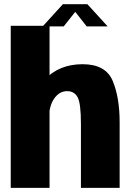

<svg xmlns="http://www.w3.org/2000/svg" viewBox="-20 -910 642 930"><path d="M32 0H220V-785H32ZM372 0H559.5V-317.5Q559.5 -439 525.5 -519Q491.5 -599 380 -599Q266.5 -599 196 -524.2Q125.5 -449.5 125.5 -364.5L217 -333Q217 -396 242.2 -432.2Q267.5 -468.5 305 -468.5Q340 -468.5 356 -439Q372 -409.5 372 -309.5ZM186.5 -782H288.5L344.5 -852.5L400 -782H501.5L403.5 -889.5H284.5Z"/></svg>

Font: Anybody SemiCondensed ExtraBold
Style: Regular
Weight: 800
Width: 4
Version: Version 1.113;gftools[0.9.25]